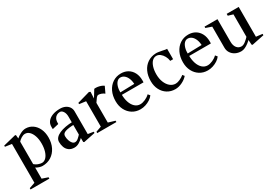

<svg xmlns="http://www.w3.org/2000/svg" viewBox="32 -1404 3556 2491"><g transform="rotate(-30 1810.0 -158.5)"><path d="M296 15Q277 15 248.5 6.5Q220 -2 190 -22L201 -30V165L187 146L289 181V201H7V181L108 146L94 165V-446L109 -429L-4 -445V-463L187 -510L196 -502L202 -437L192 -445Q228 -477 269.5 -497Q311 -517 344 -517Q403 -517 449 -485Q495 -453 521 -397Q547 -341 547 -268Q547 -185 515 -121Q483 -57 426.5 -21Q370 15 296 15ZM201 -51 191 -75Q223 -46 255.5 -34.5Q288 -23 309 -23Q344 -23 371.5 -51.5Q399 -80 414.5 -130Q430 -180 430 -245Q430 -309 413.5 -357.5Q397 -406 369 -433.5Q341 -461 304 -461Q278 -461 247.5 -442.5Q217 -424 194 -396L201 -420Z M775 16Q725 16 693.5 -7.5Q662 -31 648.5 -68Q635 -105 635 -147Q635 -181 657 -206.5Q679 -232 718.5 -249.5Q758 -267 810 -276.5Q862 -286 920 -287L906 -273V-371Q906 -419 886 -449.5Q866 -480 839 -480Q812 -480 791 -468Q770 -456 758 -435.5Q746 -415 744 -389Q744 -379 743.5 -371Q743 -363 743 -355L649 -333Q648 -341 648 -351Q648 -361 648 -371Q648 -414 673.5 -446.5Q699 -479 746.5 -497.5Q794 -516 860 -516Q904 -516 937.5 -500Q971 -484 990 -456Q1009 -428 1009 -391V-36L994 -53L1092 -38V-19L918 17L907 9L906 -66L915 -59Q883 -27 847.5 -5.5Q812 16 775 16ZM815 -41Q840 -41 864 -61.5Q888 -82 915 -112L906 -88V-263L924 -247Q834 -245 787 -229.5Q740 -214 740 -175Q740 -141 750 -110Q760 -79 777 -60Q794 -41 815 -41Z M1122 0V-20L1218 -54L1204 -35V-444L1219 -428L1106 -443V-462L1296 -516L1315 -506L1309 -394L1302 -397L1376 -517Q1400 -520 1424.5 -516.5Q1449 -513 1472 -505Q1495 -497 1514 -483L1470 -390Q1449 -406 1426 -414.5Q1403 -423 1384 -423Q1366 -423 1351 -405Q1336 -387 1313 -351Q1310 -346 1305.5 -340Q1301 -334 1298 -327L1309 -361V-35L1295 -54L1409 -20V0Z M1765 14Q1698 14 1646 -18.5Q1594 -51 1564.5 -108Q1535 -165 1535 -238Q1535 -320 1565 -382.5Q1595 -445 1649 -481Q1703 -517 1773 -517Q1832 -517 1876.5 -490.5Q1921 -464 1946.5 -415.5Q1972 -367 1972 -300Q1972 -293 1972 -285.5Q1972 -278 1971 -270H1630L1647 -285Q1646 -215 1664 -160.5Q1682 -106 1716 -75Q1750 -44 1795 -44Q1829 -44 1870 -62Q1911 -80 1940 -109L1964 -80Q1944 -52 1911.5 -31Q1879 -10 1841.5 2Q1804 14 1765 14ZM1645 -292 1628 -307 1866 -313 1858 -297Q1857 -354 1841 -393.5Q1825 -433 1799 -454Q1773 -475 1741 -475Q1713 -475 1691 -453.5Q1669 -432 1656.5 -391.5Q1644 -351 1645 -292Z M2288 14Q2221 14 2169.5 -18Q2118 -50 2089 -106.5Q2060 -163 2060 -236Q2060 -317 2089 -379Q2118 -441 2171.5 -477Q2225 -513 2296 -516Q2313 -517 2337 -513Q2361 -509 2389 -504Q2407 -500 2424 -496.5Q2441 -493 2454 -494V-338H2411Q2406 -377 2387.5 -410.5Q2369 -444 2342.5 -464.5Q2316 -485 2284 -485Q2249 -484 2223 -458Q2197 -432 2182 -385Q2167 -338 2167 -277Q2167 -210 2188 -158Q2209 -106 2245 -76Q2281 -46 2327 -46Q2354 -46 2390 -62Q2426 -78 2455 -102L2476 -75Q2442 -36 2389.5 -11Q2337 14 2288 14Z M2774 14Q2707 14 2655 -18.5Q2603 -51 2573.5 -108Q2544 -165 2544 -238Q2544 -320 2574 -382.5Q2604 -445 2658 -481Q2712 -517 2782 -517Q2841 -517 2885.5 -490.5Q2930 -464 2955.5 -415.5Q2981 -367 2981 -300Q2981 -293 2981 -285.5Q2981 -278 2980 -270H2639L2656 -285Q2655 -215 2673 -160.5Q2691 -106 2725 -75Q2759 -44 2804 -44Q2838 -44 2879 -62Q2920 -80 2949 -109L2973 -80Q2953 -52 2920.5 -31Q2888 -10 2850.5 2Q2813 14 2774 14ZM2654 -292 2637 -307 2875 -313 2867 -297Q2866 -354 2850 -393.5Q2834 -433 2808 -454Q2782 -475 2750 -475Q2722 -475 2700 -453.5Q2678 -432 2665.5 -391.5Q2653 -351 2654 -292Z M3274 16Q3225 16 3187 -3.5Q3149 -23 3127 -57Q3105 -91 3105 -134V-465L3119 -445L3018 -480V-500H3212V-162Q3212 -105 3238 -71.5Q3264 -38 3307 -38Q3336 -38 3369.5 -64.5Q3403 -91 3431 -122L3423 -99V-465L3437 -446L3350 -472V-500H3530V-39L3516 -55L3624 -42V-22L3440 16L3430 8L3424 -80L3432 -72Q3411 -50 3384.5 -30Q3358 -10 3329.5 3Q3301 16 3274 16Z"/></g></svg>

Font: Wittgenstein Medium
Style: Regular
Weight: 500
Designer: Jörg Drees
Foundry: Jörg Drees
Version: Version 1.500